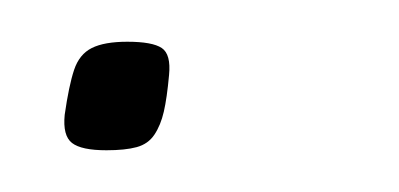

<svg xmlns="http://www.w3.org/2000/svg" viewBox="-20 -71 191 92"><path d="M11 -16Q13 -30 15.5 -37.5Q18 -45 24 -48Q30 -51 41 -51Q53 -51 57.5 -48Q62 -45 61 -35Q60 -24 58.5 -17.5Q57 -11 54 -6.5Q51 -2 45.5 -0.5Q40 1 31 1Q19 1 14.5 -2.5Q10 -6 11 -16Z"/></svg>

Font: Georama ExtraCondensed Thin ExtraLight
Style: Italic
Weight: 250
Italic angle: -9°
Version: Version 1.001